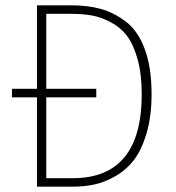

<svg xmlns="http://www.w3.org/2000/svg" viewBox="-20 -702 663 722"><path d="M249 -682Q310 -682 359 -668.5Q408 -655 453.5 -620.5Q499 -586 524.5 -517Q550 -448 550 -348Q550 -265 531.5 -202Q513 -139 484.5 -101.5Q456 -64 415.5 -40.5Q375 -17 336 -8.5Q297 0 253 0H119V-336H25V-368H119V-682ZM254 -32Q513 -32 513 -348Q513 -424 497 -480.5Q481 -537 456.5 -568.5Q432 -600 395.5 -619Q359 -638 324.5 -644Q290 -650 247 -650H154V-368H342V-336H154V-32Z"/></svg>

Font: Fira Sans UltraLight
Style: Regular
Weight: 200
Designer: Carrois Corporate & Edenspiekermann AG
Foundry: Carrois Corporate GbR & Edenspiekermann AG
Version: Version 4.106;PS 004.106;hotconv 1.0.70;makeotf.lib2.5.58329